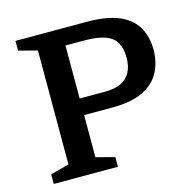

<svg xmlns="http://www.w3.org/2000/svg" viewBox="-103 -801 908 905"><g transform="rotate(-15 351.0 -349.0)"><path d="M535.5 -487.5Q535.5 -530 520 -558.8Q504.5 -587.5 467 -601.8Q429.5 -616 362.5 -616H192.5L182 -698H398Q497 -698 556 -672Q615 -646 641.5 -599.2Q668 -552.5 668 -490Q668 -428.5 642.2 -380.2Q616.5 -332 559.8 -304.2Q503 -276.5 411 -276.5H179.5L192.5 -357.5H399Q441.5 -357.5 472 -371.2Q502.5 -385 519 -413.8Q535.5 -442.5 535.5 -487.5ZM272 -698V-71L363 -47V0H50V-47L140.5 -71V-627L50 -650.5V-698Z"/></g></svg>

Font: Newsreader 9pt Medium
Style: Regular
Weight: 500
Designer: Hugues Gentile
Foundry: Production Type
Version: Version 1.003